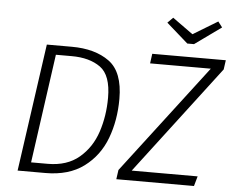

<svg xmlns="http://www.w3.org/2000/svg" viewBox="-58 -957 1247 1027"><g transform="rotate(5 565.5 -444.0)"><path d="M582 -429Q582 -314 545.5 -217Q509 -120 428.5 -60Q348 0 222 0H73L170 -685H304Q429 -685 505.5 -629.5Q582 -574 582 -429ZM223 -635 141 -50H230Q334 -50 399 -105Q464 -160 492.5 -246Q521 -332 521 -430Q521 -551 462.5 -593Q404 -635 308 -635ZM610 -50 1055 -633H729L736 -685H1131L1124 -635L681 -53H1035L1020 0H603ZM1096 -858 954 -756H918L802 -858L831 -887L941 -808L1073 -888Z"/></g></svg>

Font: FiraGO Light
Style: Italic
Weight: 300
Italic angle: -8°
Designer: bBox Type GmbH
Foundry: bBox Type GmbH
Version: Version 1.001